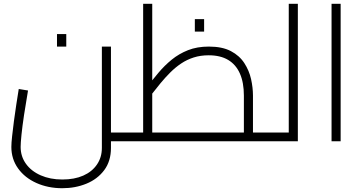

<svg xmlns="http://www.w3.org/2000/svg" viewBox="-20 -746 1918 1014"><path d="M566 0V-46H669V0ZM309 248Q234 248 172.5 220.5Q111 193 75.5 143.5Q40 94 40 30Q40 9 44 -27Q48 -63 53.5 -106Q59 -149 66 -193.5Q73 -238 79 -276L128 -268Q116 -199 107 -139Q98 -79 93.5 -35Q89 9 89 30Q89 80 117 119Q145 158 195 180Q245 202 309 202Q373 202 419.5 181.5Q466 161 492 123Q518 85 518 35V-500H566V35Q566 105 530.5 152.5Q495 200 436.5 224Q378 248 309 248ZM669 0V-46Q676 -46 680 -44Q684 -42 686 -39Q688 -36 688.5 -32Q689 -28 689 -23Q689 -18 688.5 -13.5Q688 -9 686 -6Q684 -3 680 -1.5Q676 0 669 0ZM281 -500V-566H330V-500Z M1296 0V-46H1398V0ZM669 0V-46H1307L1268 -9V-241Q1268 -310 1247 -357.5Q1226 -405 1185 -429.5Q1144 -454 1082 -454Q1039 -454 1003 -442.5Q967 -431 936.5 -410.5Q906 -390 879.5 -363.5Q853 -337 828.5 -307.5Q804 -278 781 -248L754 -285Q785 -324 817 -362Q849 -400 887 -431Q925 -462 973 -481Q1021 -500 1083 -500Q1154 -500 1199.5 -476Q1245 -452 1270.5 -412.5Q1296 -373 1306 -328Q1316 -283 1316 -241V0ZM736 -46V-726H784V-46ZM669 0Q662 0 658 -1.5Q654 -3 652 -6Q650 -9 649.5 -13.5Q649 -18 649 -23Q649 -30 650.5 -34.5Q652 -39 656 -42.5Q660 -46 669 -46ZM1398 0V-46Q1405 -46 1409 -44Q1413 -42 1415 -39Q1417 -36 1417.5 -32Q1418 -28 1418 -23Q1418 -18 1417.5 -13.5Q1417 -9 1415 -6Q1413 -3 1409 -1.5Q1405 0 1398 0ZM1009 -579V-645H1058V-579Z M1505 0V-726H1553V0ZM1398 0V-46H1505V0ZM1398 0Q1391 0 1387 -1.5Q1383 -3 1381 -6Q1379 -9 1378.5 -13.5Q1378 -18 1378 -23Q1378 -30 1379.5 -34.5Q1381 -39 1385 -42.5Q1389 -46 1398 -46Z M1731 0V-726H1779V0Z"/></svg>

Font: Cairo Play Light
Style: Regular
Weight: 300
Version: Version 3.119